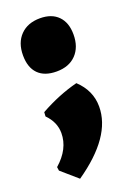

<svg xmlns="http://www.w3.org/2000/svg" viewBox="-130 -494 477 685"><g transform="rotate(-20 108.5 -151.5)"><path d="M113 -445Q157 -445 181.5 -420Q206 -395 206 -350Q206 -302 179 -274Q152 -246 105 -246Q59 -246 35 -270.5Q11 -295 11 -341Q11 -389 38.5 -417Q66 -445 113 -445ZM156 -183Q204 -138 204 -77Q204 37 52 142L-9 89L-11 75Q45 26 45 -34Q45 -76 12 -109L13 -125Q85 -165 156 -183Z"/></g></svg>

Font: Alegreya Sans SC Black
Style: Regular
Weight: 900
Designer: Juan Pablo del Peral
Foundry: Huerta Tipografica
Version: Version 2.007